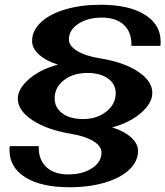

<svg xmlns="http://www.w3.org/2000/svg" viewBox="-20 -730 696 808"><path d="M20 -98Q20 -109 21 -115H143Q141 -60 174 -28Q207 4 267 4Q327 4 367 -22Q407 -48 407 -88Q407 -115 373 -136Q339 -157 278 -167Q177 -184 116 -224.5Q55 -265 55 -315Q55 -357 103 -398Q151 -439 224 -458Q173 -474 144 -500.5Q115 -527 115 -557Q115 -601 152 -636Q189 -671 255 -690.5Q321 -710 404 -710Q522 -710 589 -668.5Q656 -627 656 -555Q656 -543 655 -537H533Q535 -593 502 -624.5Q469 -656 409 -656Q350 -656 310 -630Q270 -604 270 -564Q270 -537 304 -516Q338 -495 398 -485Q500 -469 560.5 -429Q621 -389 621 -339Q621 -296 573 -254.5Q525 -213 452 -194Q503 -178 532 -151.5Q561 -125 561 -95Q561 -51 524 -16Q487 19 421 38.5Q355 58 272 58Q154 58 87 16.5Q20 -25 20 -98ZM467 -338Q467 -376 434.5 -399.5Q402 -423 347 -423Q288 -423 249 -392.5Q210 -362 210 -316Q210 -277 242.5 -253Q275 -229 329 -229Q388 -229 427.5 -260.5Q467 -292 467 -338Z"/></svg>

Font: Fahkwang
Style: Bold Italic
Weight: 700
Italic angle: -10°
Designer: Suppakit Chalermlarp | Katatrad Co.,Ltd.
Foundry: Cadson Demak Co.,Ltd.
Version: Version 1.000; ttfautohint (v1.6)